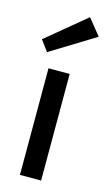

<svg xmlns="http://www.w3.org/2000/svg" viewBox="-108 -674 408 714"><g transform="rotate(15 96.0 -317.0)"><path d="M46.5 0V-410.5H128V0ZM25.5 -467 -5 -508.5 146.5 -634 196.5 -572Z"/></g></svg>

Font: League Spartan Thin
Style: Regular
Weight: 400
Version: Version 2.002